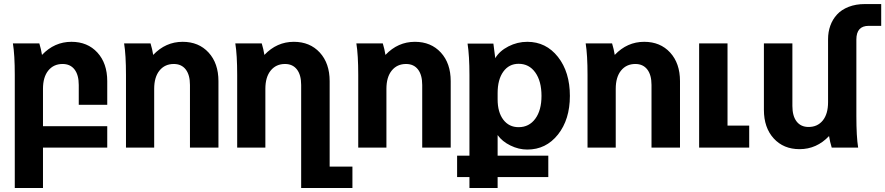

<svg xmlns="http://www.w3.org/2000/svg" viewBox="-20 -731 4385 951"><path d="M43.9 -516.1H174.8Q183.6 -487.3 188 -459Q249.5 -523.9 334 -523.9Q413.6 -523.9 462.4 -470.7Q511.2 -417.5 511.2 -329.1V-211.9H370.1V-310.1Q370.1 -359.9 349.1 -387Q328.1 -414.1 290 -414.1Q245.6 -414.1 219.2 -381.6Q192.9 -349.1 192.9 -291V-106H511.2V0H192.9V200.2H53.2V-359.9Q53.2 -459 43.9 -516.1Z M594.7 -516.1H725.6Q734.4 -487.3 738.8 -459Q800.3 -523.9 884.8 -523.9Q964.4 -523.9 1013.2 -470.7Q1062 -417.5 1062 -329.1V0H920.9V-310.1Q920.9 -359.9 899.9 -387Q878.9 -414.1 840.8 -414.1Q796.4 -414.1 770 -381.6Q743.7 -349.1 743.7 -291V0H604V-359.9Q604 -459 594.7 -516.1Z M1145.5 -516.1H1276.4Q1285.2 -487.3 1289.6 -459Q1351.1 -523.9 1435.5 -523.9Q1515.1 -523.9 1564 -470.7Q1612.8 -417.5 1612.8 -329.1V94.2H1725.6V200.2H1471.7V-310.1Q1471.7 -359.9 1450.7 -387Q1429.7 -414.1 1391.6 -414.1Q1347.2 -414.1 1320.8 -381.6Q1294.4 -349.1 1294.4 -291V0H1154.8V-359.9Q1154.8 -459 1145.5 -516.1Z M1745.1 -516.1H1876Q1884.8 -487.3 1889.2 -459Q1950.7 -523.9 2035.2 -523.9Q2114.7 -523.9 2163.6 -470.7Q2212.4 -417.5 2212.4 -329.1V0H2071.3V-310.1Q2071.3 -359.9 2050.3 -387Q2029.3 -414.1 1991.2 -414.1Q1946.8 -414.1 1920.4 -381.6Q1894 -349.1 1894 -291V0H1754.4V-359.9Q1754.4 -459 1745.1 -516.1Z M2244.1 146V40H2305.2V-359.9Q2305.2 -454.1 2295.9 -515.1H2423.8Q2430.7 -463.9 2433.1 -442.9Q2454.1 -478.5 2498.3 -501.2Q2542.5 -523.9 2591.8 -523.9Q2684.6 -523.9 2743.7 -449Q2802.7 -374 2802.7 -255.9Q2802.7 -139.2 2743.7 -64.7Q2684.6 9.8 2591.8 9.8Q2549.3 9.8 2508.3 -10.3Q2467.3 -30.3 2444.8 -62V40H2695.8V146H2444.8V200.2H2305.2V146ZM2444.8 -270V-238.8Q2444.8 -175.3 2472.9 -138.2Q2501 -101.1 2548.8 -101.1Q2600.6 -101.1 2631.3 -142.8Q2662.1 -184.6 2662.1 -255.9Q2662.1 -329.1 2631.3 -372.1Q2600.6 -415 2548.8 -415Q2501 -415 2472.9 -376Q2444.8 -336.9 2444.8 -270Z M2880.9 -516.1H3011.7Q3020.5 -487.3 3024.9 -459Q3086.4 -523.9 3170.9 -523.9Q3250.5 -523.9 3299.3 -470.7Q3348.1 -417.5 3348.1 -329.1V0H3207V-310.1Q3207 -359.9 3186 -387Q3165 -414.1 3127 -414.1Q3082.5 -414.1 3056.2 -381.6Q3029.8 -349.1 3029.8 -291V0H2890.1V-359.9Q2890.1 -459 2880.9 -516.1Z M3442.9 0V-516.1H3583.5V-108.9H3690.9V0Z M4221.7 -535.2V-155.8Q4221.7 -54.2 4230.5 0H4099.6Q4090.8 -28.3 4086.4 -57.1Q4024.9 7.8 3940.4 7.8Q3860.8 7.8 3812.3 -45.4Q3763.7 -98.6 3763.7 -187V-516.1H3904.8V-206.1Q3904.8 -156.2 3925.8 -129.2Q3946.8 -102.1 3984.9 -102.1Q4029.3 -102.1 4055.4 -134.3Q4081.5 -166.5 4081.5 -225.1V-537.1Q4081.5 -573.2 4092.8 -604.2Q4104 -635.3 4126 -659.2Q4147.9 -683.1 4183.3 -697Q4218.8 -710.9 4263.7 -710.9H4344.7V-603H4282.7Q4221.7 -603 4221.7 -535.2Z"/></svg>

Font: LT Superior
Style: Bold
Weight: 400
Designer: Daniel Lyons
Foundry: LyonsType
Version: Version 1.000